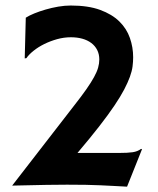

<svg xmlns="http://www.w3.org/2000/svg" viewBox="-20 -682 583 709"><path d="M254.4 -293Q281.2 -327.1 298.8 -352.3Q316.4 -377.4 327.1 -397Q337.9 -416.5 342.3 -432.1Q346.7 -447.8 346.7 -462.4Q346.7 -481.9 338.9 -497.3Q331.1 -512.7 317.1 -523.2Q303.2 -533.7 283.9 -539.1Q264.6 -544.4 241.7 -544.4Q216.3 -544.4 190.9 -537.4Q165.5 -530.3 143.3 -519.3Q121.1 -508.3 103.8 -494.4Q86.4 -480.5 77.6 -467.3L71.3 -466.3L75.2 -616.7Q87.4 -624.5 106.4 -632.3Q125.5 -640.1 148.2 -646.7Q170.9 -653.3 195.1 -657.5Q219.2 -661.6 241.2 -661.6Q305.7 -661.6 349.6 -645.5Q393.6 -629.4 420.7 -602.8Q447.8 -576.2 459.7 -541.7Q471.7 -507.3 471.7 -470.7Q471.7 -454.1 469.5 -436.8Q467.3 -419.4 459.7 -398.4Q452.1 -377.4 438.5 -351.3Q424.8 -325.2 402.1 -291.5Q379.4 -257.8 345.9 -214.8Q312.5 -171.9 266.1 -117.2H419.4Q451.7 -117.2 470 -119.9Q488.3 -122.6 501 -132.3L504.4 -130.9L449.2 7.3Q422.4 5.9 398.9 4.6Q375.5 3.4 350.6 2.2Q325.7 1 296.1 0.5Q266.6 0 227.5 0Q203.6 0 151.4 0.7Q99.1 1.5 24.9 3.4Z"/></svg>

Font: Hammersmith One
Style: Regular
Weight: 400
Designer: Nicole Fally
Foundry: Nicole Fally
Version: Version 1.002